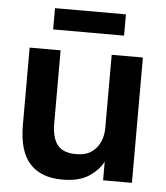

<svg xmlns="http://www.w3.org/2000/svg" viewBox="-52 -751 699 809"><g transform="rotate(5 297.5 -346.5)"><path d="M242 12Q150 12 103 -40.5Q56 -93 56 -203V-530H187V-221Q187 -161 210.5 -130.5Q234 -100 290 -100Q330 -100 354.5 -117Q379 -134 391 -161Q403 -188 403 -221V-530H535V0H413V-79Q394 -42 352.5 -15Q311 12 242 12ZM148 -615V-705H448V-615Z"/></g></svg>

Font: Golos Text SemiBold
Style: Regular
Weight: 600
Designer: A.Korolkova, Vitaly Kuzmin
Foundry: ParaType Ltd
Version: Version 2.004